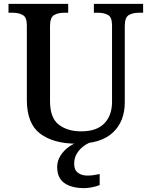

<svg xmlns="http://www.w3.org/2000/svg" viewBox="-20 -734 776 994"><path d="M379 10Q257 10 188 -42Q119 -94 119 -217V-603Q119 -645 97.5 -656.5Q76 -668 47 -668H24V-714H333V-668H311Q281 -668 260 -656Q239 -644 239 -599V-210Q239 -124 284 -89Q329 -54 400 -54Q480 -54 520 -95Q560 -136 560 -207V-603Q560 -645 539 -656.5Q518 -668 489 -668H466V-714H721V-668H698Q668 -668 647 -656Q626 -644 626 -599V-205Q626 -105 564 -47.5Q502 10 379 10ZM417 240Q350 240 313 213.5Q276 187 276 130Q276 99 293 72Q310 45 336.5 26Q363 7 394 0H457Q436 6 414.5 21.5Q393 37 378.5 60Q364 83 364 115Q364 146 383.5 160.5Q403 175 433 175Q447 175 462.5 173Q478 171 496 167V224Q480 231 456.5 235.5Q433 240 417 240Z"/></svg>

Font: Noto Naskh Arabic Medium
Style: Regular
Weight: 500
Designer: Monotype Design Team, David Williams, Mohamad Dakak and Nizar Qandah
Foundry: Monotype Imaging Inc.
Version: Version 2.016